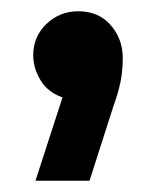

<svg xmlns="http://www.w3.org/2000/svg" viewBox="-20 -168 277 341"><path d="M43 153 91 5Q65 -4 52 -25.5Q39 -47 39 -70Q39 -103 62.5 -125.5Q86 -148 119 -148Q155 -148 176.5 -123.5Q198 -99 198 -65Q198 -42 194 -22.5Q190 -3 181 22L139 153Z"/></svg>

Font: MuseoModerno SemiBold Medium
Style: Regular
Weight: 500
Version: Version 1.001